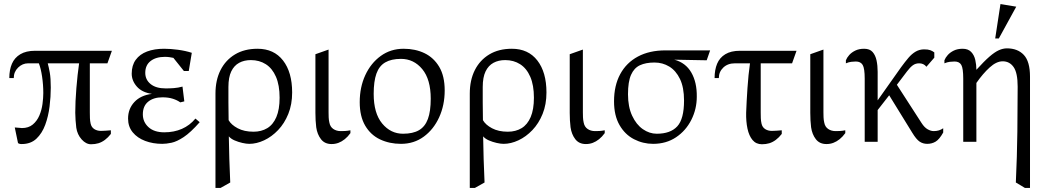

<svg xmlns="http://www.w3.org/2000/svg" viewBox="-20 -701 5177 949"><path d="M69 6 53 -71Q72 -70 78 -69Q84 -68 88 -68Q121 -68 142 -85.5Q163 -103 174.5 -130Q186 -157 190 -187Q194 -217 194 -241Q194 -282 188 -322.5Q182 -363 172 -388H119Q91 -388 69.5 -367Q48 -346 48 -315H26Q26 -356 39 -386Q52 -416 80.5 -433Q109 -450 153 -450H533L511 -388H424V-145Q424 -131 424.5 -117Q425 -103 428 -90Q432 -72 446 -63Q460 -54 479 -54Q489 -54 502 -55Q515 -56 528 -57V-39Q514 -21 498.5 -9.5Q483 2 466.5 7Q450 12 430 12Q405 12 383.5 -12Q362 -36 357 -70Q355 -87 353.5 -107Q352 -127 352 -144Q352 -198 357.5 -265.5Q363 -333 371 -388H216Q221 -370 226 -342.5Q231 -315 231 -268Q231 -223 225 -174.5Q219 -126 203.5 -84Q188 -42 160 -15.5Q132 11 87 11Q80 11 75.5 9.5Q71 8 69 6Z M782 10Q736 10 697.5 -4.5Q659 -19 636 -47Q613 -75 613 -115Q613 -163 644 -196.5Q675 -230 731 -237Q682 -244 656.5 -273Q631 -302 631 -337Q631 -378 651 -405.5Q671 -433 707 -446.5Q743 -460 791 -460Q823 -460 860 -455Q897 -450 928 -440L913 -350H889L837 -415Q828 -417 817.5 -418.5Q807 -420 795 -420Q751 -420 724.5 -399.5Q698 -379 698 -341Q698 -307 724.5 -285.5Q751 -264 799 -264Q819 -264 839.5 -265.5Q860 -267 882 -273L891 -200L871 -195Q856 -206 834 -213Q812 -220 783 -220Q739 -220 712.5 -198.5Q686 -177 686 -136Q686 -98 714 -72.5Q742 -47 792 -47Q840 -47 879 -64Q918 -81 946 -115L967 -97Q922 -46 888 -23.5Q854 -1 828 4.5Q802 10 782 10Z M1045 228V-238Q1045 -305 1070 -354.5Q1095 -404 1141.5 -432Q1188 -460 1253 -460Q1334 -460 1379 -402Q1424 -344 1424 -244Q1424 -185 1405 -138Q1386 -91 1354.5 -58Q1323 -25 1285.5 -7.5Q1248 10 1212 10Q1198 10 1178 5.5Q1158 1 1139.5 -7Q1121 -15 1111 -27Q1112 27 1113.5 84.5Q1115 142 1118 201L1070 228ZM1233 -50Q1272 -50 1301 -67.5Q1330 -85 1346 -122.5Q1362 -160 1362 -218Q1362 -280 1344 -321.5Q1326 -363 1294 -383.5Q1262 -404 1220 -404Q1187 -404 1162 -390.5Q1137 -377 1123 -348Q1109 -319 1109 -271Q1109 -236 1109 -194.5Q1109 -153 1110 -107Q1123 -84 1155 -67Q1187 -50 1233 -50Z M1619 11Q1585 11 1566.5 -13Q1548 -37 1543 -72Q1541 -88 1540 -106Q1539 -124 1539 -143V-433L1604 -456V-146Q1604 -135 1604.5 -121.5Q1605 -108 1608 -95Q1612 -74 1627.5 -63.5Q1643 -53 1664 -53Q1674 -53 1685 -53.5Q1696 -54 1712 -57V-43Q1699 -25 1684 -13Q1669 -1 1653 5Q1637 11 1619 11Z M1962 10Q1905 10 1858.5 -12Q1812 -34 1785 -80Q1758 -126 1758 -196Q1758 -270 1785.5 -329.5Q1813 -389 1862 -424.5Q1911 -460 1975 -460Q2033 -460 2078.5 -438Q2124 -416 2151 -370.5Q2178 -325 2178 -254Q2178 -181 2150.5 -121Q2123 -61 2074.5 -25.5Q2026 10 1962 10ZM1972 -40Q2021 -40 2051 -57.5Q2081 -75 2095 -113Q2109 -151 2109 -213Q2109 -309 2067 -359.5Q2025 -410 1962 -410Q1914 -410 1884 -392.5Q1854 -375 1840.5 -337Q1827 -299 1827 -237Q1827 -141 1869 -90.5Q1911 -40 1972 -40Z M2302 228V-238Q2302 -305 2327 -354.5Q2352 -404 2398.5 -432Q2445 -460 2510 -460Q2591 -460 2636 -402Q2681 -344 2681 -244Q2681 -185 2662 -138Q2643 -91 2611.5 -58Q2580 -25 2542.5 -7.5Q2505 10 2469 10Q2455 10 2435 5.5Q2415 1 2396.5 -7Q2378 -15 2368 -27Q2369 27 2370.5 84.5Q2372 142 2375 201L2327 228ZM2490 -50Q2529 -50 2558 -67.5Q2587 -85 2603 -122.5Q2619 -160 2619 -218Q2619 -280 2601 -321.5Q2583 -363 2551 -383.5Q2519 -404 2477 -404Q2444 -404 2419 -390.5Q2394 -377 2380 -348Q2366 -319 2366 -271Q2366 -236 2366 -194.5Q2366 -153 2367 -107Q2380 -84 2412 -67Q2444 -50 2490 -50Z M2876 11Q2842 11 2823.5 -13Q2805 -37 2800 -72Q2798 -88 2797 -106Q2796 -124 2796 -143V-433L2861 -456V-146Q2861 -135 2861.5 -121.5Q2862 -108 2865 -95Q2869 -74 2884.5 -63.5Q2900 -53 2921 -53Q2931 -53 2942 -53.5Q2953 -54 2969 -57V-43Q2956 -25 2941 -13Q2926 -1 2910 5Q2894 11 2876 11Z M3208 10Q3158 10 3113.5 -13Q3069 -36 3042 -83Q3015 -130 3015 -200Q3015 -278 3045.5 -334.5Q3076 -391 3133 -421.5Q3190 -452 3269 -452H3490L3473 -403L3313 -406Q3369 -391 3397 -342.5Q3425 -294 3424 -223Q3424 -162 3397 -108.5Q3370 -55 3321.5 -22.5Q3273 10 3208 10ZM3226 -40Q3294 -40 3327.5 -76.5Q3361 -113 3361 -204Q3361 -269 3341 -310.5Q3321 -352 3288 -372Q3255 -392 3215 -392Q3172 -392 3143 -378.5Q3114 -365 3099 -331Q3084 -297 3084 -235Q3084 -173 3104.5 -129Q3125 -85 3157.5 -62.5Q3190 -40 3226 -40Z M3746 12Q3717 12 3699.5 -9Q3682 -30 3674.5 -65.5Q3667 -101 3668 -144Q3670 -198 3674.5 -265.5Q3679 -333 3687 -388H3612Q3577 -388 3555 -367Q3533 -346 3533 -315H3512Q3512 -356 3524.5 -386Q3537 -416 3565 -433Q3593 -450 3637 -450H3917L3895 -388H3740V-145Q3740 -131 3740.5 -117Q3741 -103 3744 -90Q3748 -72 3762 -63Q3776 -54 3795 -54Q3805 -54 3818 -55Q3831 -56 3844 -57V-39Q3830 -21 3814.5 -9.5Q3799 2 3782.5 7Q3766 12 3746 12Z M4065 11Q4031 11 4012.5 -13Q3994 -37 3989 -72Q3987 -88 3986 -106Q3985 -124 3985 -143V-433L4050 -456V-146Q4050 -135 4050.5 -121.5Q4051 -108 4054 -95Q4058 -74 4073.5 -63.5Q4089 -53 4110 -53Q4120 -53 4131 -53.5Q4142 -54 4158 -57V-43Q4145 -25 4130 -13Q4115 -1 4099 5Q4083 11 4065 11Z M4254 0V-312Q4254 -363 4244 -380Q4234 -397 4210 -397Q4200 -397 4187.5 -395.5Q4175 -394 4161 -388V-403Q4166 -416 4177.5 -429Q4189 -442 4207.5 -451Q4226 -460 4251 -460Q4279 -460 4293 -444Q4307 -428 4312.5 -402.5Q4318 -377 4318 -346V-205L4434 -369Q4453 -395 4470 -415Q4487 -435 4506 -446Q4525 -457 4548 -457Q4567 -457 4578 -453Q4589 -449 4598 -442V-416L4559 -371Q4552 -380 4543 -384Q4534 -388 4523 -388Q4505 -388 4491.5 -378Q4478 -368 4463 -348L4413 -282L4535 -93Q4549 -71 4565 -62Q4581 -53 4595 -53Q4609 -53 4620.5 -56.5Q4632 -60 4642 -67V-46Q4623 -12 4604.5 -1Q4586 10 4563 10Q4542 10 4525.5 -1Q4509 -12 4489 -45L4375 -230L4318 -157V0Z M4741 0V-312Q4741 -363 4731.5 -380Q4722 -397 4698 -397Q4688 -397 4675 -395.5Q4662 -394 4648 -388V-403Q4653 -416 4664.5 -429Q4676 -442 4694.5 -451Q4713 -460 4738 -460Q4765 -460 4780 -444.5Q4795 -429 4800.5 -405Q4806 -381 4806 -356Q4844 -398 4870.5 -421Q4897 -444 4917.5 -453Q4938 -462 4957 -462Q5010 -462 5040.5 -429.5Q5071 -397 5071 -322V228H5046L5001 201Q5007 73 5008.5 -49.5Q5010 -172 5010 -273Q5010 -341 4990 -369.5Q4970 -398 4936 -398Q4905 -398 4871.5 -367.5Q4838 -337 4806 -291Q4806 -285 4806 -281.5Q4806 -278 4806 -272V0ZM4899 -511 4925 -681 5003 -668 4917 -511Z"/></svg>

Font: Ancizar Serif Light
Style: Regular
Weight: 300
Designer: Cesar Puertas, Viviana Monsalve, Julian Moncada, Julian Prieto, Jose Castro, Felipe Aragon, Mariel Hernandez, Sara Alarc
Version: Version 8.100